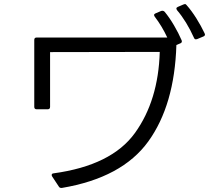

<svg xmlns="http://www.w3.org/2000/svg" viewBox="-20 -895 1040 947"><path d="M946 -701Q940 -701 937 -708Q900 -790 853 -845Q850 -850 850 -853Q850 -858 857 -861L885 -873Q891 -875 892 -875Q897 -875 901 -869Q925 -842 948.5 -804.5Q972 -767 989 -731Q991 -727 991 -725Q991 -718 983 -715L952 -702Q950 -701 946 -701ZM285 32H282Q274 32 270 25L237 -25Q235 -28 235 -32Q235 -39 244 -40Q530 -79 645.5 -239Q761 -399 768 -639L227 -638V-368Q227 -356 215 -356H161Q149 -356 149 -368V-698Q149 -710 161 -710H805Q779 -766 743 -813Q740 -818 740 -821Q740 -826 747 -829L775 -841Q777 -842 781 -842Q787 -842 792 -837Q816 -808 838.5 -769.5Q861 -731 876 -696L877 -691Q877 -684 869 -681L850 -673Q841 -377 711.5 -197.5Q582 -18 285 32Z"/></svg>

Font: LINE Seed JP_TTF Regular
Style: Regular
Weight: 400
Designer: LINE & Fontrix & Fontworks
Version: Version 1.002